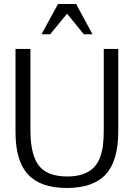

<svg xmlns="http://www.w3.org/2000/svg" viewBox="-20 -922 664 953"><path d="M268 -902H358L439 -752H396L313 -854L229 -752H186ZM57 -679H131V-277Q131 -190 152 -138Q174 -78 236 -57Q271 -46 314 -46Q399 -46 443 -88Q481 -124 491 -201Q495 -230 495 -277V-679H567V-270Q567 -124 505 -56.5Q443 11 311 11Q181 11 119 -56Q57 -123 57 -266Z"/></svg>

Font: Pavanam
Style: Regular
Weight: 400
Designer: Tharique Azeez
Foundry: Tharique Azeez
Version: Version 1.86; ttfautohint (v1.3) -l 8 -r 50 -G 200 -x 14 -D 